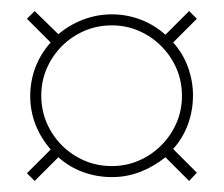

<svg xmlns="http://www.w3.org/2000/svg" viewBox="-20 -529 406 348"><path d="M293.8 -259Q311.8 -279 320.8 -304Q329.8 -329 329.8 -356Q329.8 -382 320.8 -407Q311.8 -432 293.8 -452L336.8 -495L322.8 -509L279.8 -466Q259.8 -484 234.8 -493.5Q209.8 -503 182.8 -503Q155.8 -503 130.8 -493.5Q105.8 -484 85.8 -467L42.8 -509L28.8 -495L71.8 -452Q53.8 -432 44.2 -407Q34.8 -382 34.8 -355Q34.8 -328 44.2 -303.5Q53.8 -279 71.8 -258L28.8 -215L42.8 -201L85.8 -244Q105.8 -226 130.8 -217Q155.8 -208 182.8 -208Q209.8 -208 234.2 -217.5Q258.8 -227 279.8 -244L322.8 -201L336.8 -216ZM54.8 -356Q54.8 -382 64.8 -405Q74.8 -428 92.2 -445.5Q109.8 -463 132.8 -473Q155.8 -483 182.8 -483Q208.8 -483 231.8 -473Q254.8 -463 272.2 -445.5Q289.8 -428 299.8 -405Q309.8 -382 309.8 -355Q309.8 -329 299.8 -306Q289.8 -283 272.2 -265.5Q254.8 -248 231.8 -238Q208.8 -228 182.8 -228Q155.8 -228 132.8 -238Q109.8 -248 92.2 -265.5Q74.8 -283 64.8 -306Q54.8 -329 54.8 -356Z"/></svg>

Font: Moniqa Black
Style: Regular
Weight: 900
Designer: Rajesh Rajput
Foundry: Rajesh Rajput
Version: Version 1.000